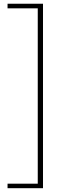

<svg xmlns="http://www.w3.org/2000/svg" viewBox="-20 -802 312 1018"><path d="M208 195.8H20V171.9H180.2V-757.8H20V-782.2H208Z"/></svg>

Font: Creato Display Thin
Style: Regular
Weight: 265
Version: Version 1.000